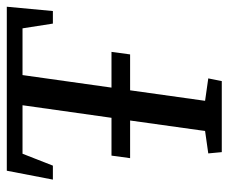

<svg xmlns="http://www.w3.org/2000/svg" viewBox="-76 -626 701 590"><g transform="rotate(-90 275.0 -330.5)"><path d="M92.3 -338.9H208.5L247.1 -612.3H98.1L61.5 -519H18.6L45.9 -660.6H549.8L536.6 -519H498L483.4 -612.3H339.8L301.3 -338.9H411.1L403.3 -281.7H293L260.7 -51.3L329.6 -41.5L321.3 0H103L99.1 -41.5L168 -51.3L200.2 -281.7H84.5Z"/></g></svg>

Font: Noticia Text
Style: Italic
Weight: 400
Italic angle: -8°
Designer: JM Sole
Foundry: JM Sole
Version: Version 1.003